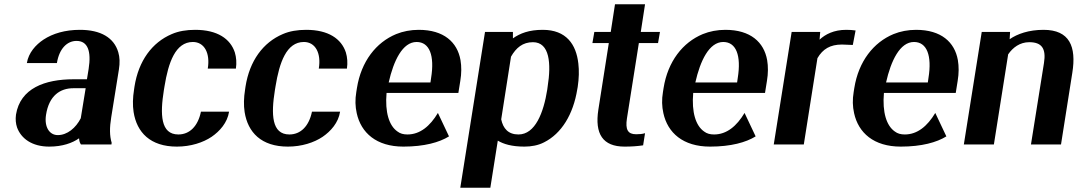

<svg xmlns="http://www.w3.org/2000/svg" viewBox="-20 -678 5057 901"><path d="M55 -140C52 -118 54 -98 60 -80C79 -28 130 10 211 10C273 10 320 -7 351 -29C352 -17 354 -8 360 0H503L504 -8C494 -41 494 -79 502 -128L538 -352C543 -383 542 -410 535 -433C515 -501 453 -538 355 -538C286 -538 228 -521 184 -492C148 -468 114 -431 106 -382H247C258 -450 295 -486 339 -486C392 -486 409 -438 396 -355L388 -306H325C191 -306 75 -264 55 -140ZM196 -139C210 -230 263 -264 324 -264H382L359 -123C336 -78 296 -44 251 -44C212 -44 187 -82 196 -139Z M609 -257C603 -220 602 -184 607 -152C622 -57 685 10 810 10C875 10 933 -9 973 -36C1011 -62 1047 -102 1055 -154H923C909 -86 870 -47 817 -47C733 -47 731 -142 749 -255L752 -273C770 -384 803 -481 885 -481C939 -481 967 -429 955 -356H1087C1091 -383 1089 -409 1082 -432C1061 -496 1000 -538 896 -538C855 -538 818 -532 786 -518C694 -479 630 -393 611 -271Z M1130 -257C1124 -220 1123 -184 1128 -152C1143 -57 1206 10 1331 10C1396 10 1454 -9 1494 -36C1532 -62 1568 -102 1576 -154H1444C1430 -86 1391 -47 1338 -47C1254 -47 1252 -142 1270 -255L1273 -273C1291 -384 1324 -481 1406 -481C1460 -481 1488 -429 1476 -356H1608C1612 -383 1610 -409 1603 -432C1582 -496 1521 -538 1417 -538C1376 -538 1339 -532 1307 -518C1215 -479 1151 -393 1132 -271Z M1652 -246C1646 -211 1647 -178 1654 -147C1674 -55 1746 10 1873 10C1971 10 2042 -10 2087 -38L2035 -148C1998 -86 1951 -47 1892 -47C1873 -47 1858 -51 1845 -61C1806 -88 1786 -151 1794 -242H2131L2140 -298C2146 -334 2146 -366 2141 -396C2126 -480 2063 -538 1945 -538C1907 -538 1871 -531 1839 -518C1745 -479 1675 -390 1655 -265ZM1804 -291C1827 -393 1869 -481 1935 -481C1996 -481 2020 -417 2003 -312L2000 -291Z M2140 203H2281L2316 -18C2343 -2 2381 10 2441 10C2474 10 2506 4 2533 -10C2615 -51 2670 -141 2689 -259L2691 -270C2697 -310 2698 -347 2694 -380C2684 -469 2638 -538 2527 -538C2463 -538 2421 -522 2387 -498V-528H2256ZM2332 -118 2378 -412C2402 -454 2433 -480 2481 -480C2560 -480 2567 -379 2550 -272L2548 -257C2531 -150 2492 -47 2413 -47C2365 -47 2341 -75 2332 -118Z M2760 -476H2837L2788 -164C2770 -49 2809 10 2911 10C2945 10 2971 8 2998 4L3007 -53C2994 -49 2981 -48 2965 -48C2926 -48 2914 -70 2922 -122L2978 -476H3068L3077 -528H2987L3007 -658H2866L2846 -528H2769Z M3091 -246C3085 -211 3086 -178 3093 -147C3113 -55 3185 10 3312 10C3410 10 3481 -10 3526 -38L3474 -148C3437 -86 3390 -47 3331 -47C3312 -47 3297 -51 3284 -61C3245 -88 3225 -151 3233 -242H3570L3579 -298C3585 -334 3585 -366 3580 -396C3565 -480 3502 -538 3384 -538C3346 -538 3310 -531 3278 -518C3184 -479 3114 -390 3094 -265ZM3243 -291C3266 -393 3308 -481 3374 -481C3435 -481 3459 -417 3442 -312L3439 -291Z M3611 0H3752L3816 -405C3841 -448 3876 -469 3931 -469C3946 -469 3968 -467 3982 -467L3995 -535C3984 -537 3965 -538 3951 -538C3893 -538 3853 -517 3826 -492L3829 -528H3695Z M3986 -246C3980 -211 3981 -178 3988 -147C4008 -55 4080 10 4207 10C4305 10 4376 -10 4421 -38L4369 -148C4332 -86 4285 -47 4226 -47C4207 -47 4192 -51 4179 -61C4140 -88 4120 -151 4128 -242H4465L4474 -298C4480 -334 4480 -366 4475 -396C4460 -480 4397 -538 4279 -538C4241 -538 4205 -531 4173 -518C4079 -479 4009 -390 3989 -265ZM4138 -291C4161 -393 4203 -481 4269 -481C4330 -481 4354 -417 4337 -312L4334 -291Z M4503 0H4644L4711 -423C4733 -455 4766 -480 4810 -480C4869 -480 4890 -450 4879 -382L4818 0H4959L5012 -336C5032 -460 4999 -538 4877 -538C4808 -538 4754 -519 4718 -494L4720 -528H4587Z"/></svg>

Font: Aerodynamic
Style: Obl
Weight: 500
Designer: Google
Version: Version 2.000980; 2014